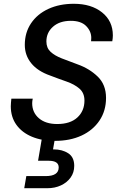

<svg xmlns="http://www.w3.org/2000/svg" viewBox="-20 -732 638 1014"><path d="M270 12Q201 12 148.5 -10Q96 -32 66.5 -73Q37 -114 37 -171Q37 -181 38 -190.5Q39 -200 40 -211H153Q150 -198 150 -187Q150 -138 185.5 -107.5Q221 -77 282 -77Q351 -77 388.5 -111.5Q426 -146 426 -201Q426 -241 399.5 -264Q373 -287 331 -301.5Q289 -316 245 -333Q179 -356 145 -398Q111 -440 111 -495Q111 -560 144 -609Q177 -658 235.5 -685Q294 -712 370 -712Q462 -712 519 -666.5Q576 -621 576 -545Q576 -531 573 -514H461Q462 -525 462 -532Q462 -567 435 -594.5Q408 -622 354 -622Q295 -622 260 -591Q225 -560 225 -513Q225 -479 247 -458.5Q269 -438 306.5 -423.5Q344 -409 390 -392Q452 -370 496 -327.5Q540 -285 540 -215Q540 -147 505.5 -95.5Q471 -44 410.5 -16Q350 12 270 12ZM108 262 119 198H221Q290 198 290 152Q290 117 237 117H181L202 -6H271L260 57Q262 57 264 57Q309 57 340.5 77.5Q372 98 372 144Q372 179 353 205.5Q334 232 302 247Q270 262 230 262Z"/></svg>

Font: Ultramarine Medium
Style: Italic
Weight: 500
Italic angle: -10°
Designer: Colophon Foundry, Jonny Pinhorn
Foundry: Colophon Foundry
Version: Version 1.200; ttfautohint (v1.8.3)